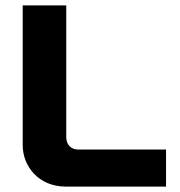

<svg xmlns="http://www.w3.org/2000/svg" viewBox="-20 -690 665 710"><path d="M64 -670V-153C64 -75 123 0 223 0H594V-137H270C242 -137 225 -155 225 -184V-670Z"/></svg>

Font: LT Wave Alt Black
Style: Regular
Weight: 900
Designer: Daniel Lyons
Version: Version 2.5 (Glyphs App)